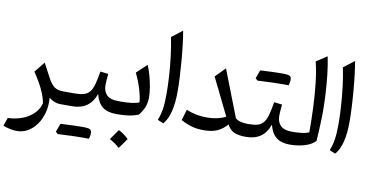

<svg xmlns="http://www.w3.org/2000/svg" viewBox="-91 -1013 2991 1546"><g transform="rotate(10 1404.5 -240.0)"><path d="M239.7 -307.6 295.4 -202.6Q323.7 -147.5 351.3 -126.2Q378.9 -105 427.2 -105H427.7V0H427.2Q396.5 0 372.6 -9.5Q348.6 -19 328.1 -35.6Q333 29.3 318.4 85.4Q303.7 141.6 273.7 183.8Q243.7 226.1 202.6 249.8Q161.6 273.4 113.8 273.4Q88.4 273.4 60.5 268.1Q32.7 262.7 0 250.5L23.9 183.1Q124 179.2 194.1 134Q264.2 88.9 282.7 16.6Q272 -37.1 245.4 -93.3Q218.8 -149.4 170.4 -221.7Z M645 233.9Q576.7 233.9 442.9 240.7L424.8 224.1Q431.6 206.1 437.7 189.2Q443.8 172.4 450.2 155.8Q567.9 149.4 623.3 149.4Q678.7 149.4 691.7 157.7Q704.6 166 704.6 188Q704.6 210 696.8 234.4ZM427.7 0Q411.1 0 411.1 -33.2V-71.8Q411.1 -105 427.7 -105H517.1Q564.5 -105 594.2 -113.5Q624 -122.1 642.1 -144.5Q660.2 -167 671.6 -208.3Q683.1 -249.5 693.8 -314.5L759.3 -306.6Q756.3 -279.3 754.6 -255.9Q752.9 -232.4 752.9 -213.4Q752.9 -163.1 782.2 -134Q811.5 -105 876 -105H876.5V0H876Q804.2 0 764.2 -32.5Q724.1 -64.9 707 -133.3Q661.1 0 517.6 0Z M921.4 124.5Q959.5 139.2 1003.9 183.1Q989.7 203.6 975.3 223.9Q960.9 244.1 945.3 265.1Q908.2 231.9 863.3 207.5Q878.4 186 892.6 166Q906.7 146 921.4 124.5ZM876.5 0Q859.9 0 859.9 -33.2V-71.8Q859.9 -105 876.5 -105H900.4Q945.3 -105 985.1 -109.6Q1024.9 -114.3 1046.9 -125.5Q1042.5 -173.3 1025.1 -231.4Q1007.8 -289.6 976.1 -356L1059.1 -433.6Q1074.2 -399.9 1086.9 -354.2Q1099.6 -308.6 1107.4 -262Q1115.2 -215.3 1115.2 -179.2Q1115.2 -133.3 1102.3 -99.4Q1089.4 -65.4 1059.1 -26.9Q1020.5 -11.7 981.4 -5.9Q942.4 0 889.6 0Z M1292.5 -754.4Q1300.8 -710.4 1308.3 -647.2Q1315.9 -584 1321.8 -514.2Q1327.6 -444.3 1330.8 -378.7Q1334 -313 1334 -264.6Q1334 -170.4 1317.1 -101.3Q1300.3 -32.2 1264.2 8.3L1216.3 -12.2Q1233.9 -54.7 1241.7 -104Q1249.5 -153.3 1249.5 -231.4Q1249.5 -300.8 1244.4 -379.4Q1239.3 -458 1229.5 -537.1Q1219.7 -616.2 1205.1 -687Z M1754.9 -132.3 1606.4 -435.5 1685.1 -515.6 1833.5 -133.8Q1865.7 -105 1937.5 -105H1938V0H1937.5Q1874 0 1839.4 -16.8Q1804.7 -33.7 1784.2 -74.2Q1747.6 -32.7 1703.6 -13.2Q1659.7 6.3 1594.2 6.3Q1542.5 6.3 1500.2 -4.9Q1458 -16.1 1406.2 -43.5L1432.6 -132.3Q1509.8 -99.1 1600.6 -99.1Q1689 -99.1 1754.9 -132.3Z M2154.3 -469.2Q2085.9 -469.2 1952.1 -462.4L1934.1 -479Q1940.9 -497.1 1947 -513.9Q1953.1 -530.8 1959.5 -547.4Q2077.1 -553.7 2132.6 -553.7Q2188 -553.7 2200.9 -545.4Q2213.9 -537.1 2213.9 -515.1Q2213.9 -493.2 2206.1 -468.8ZM1938 0Q1921.4 0 1921.4 -33.2V-71.8Q1921.4 -105 1938 -105Q1984.9 -105 2014.6 -113.5Q2044.4 -122.1 2062.7 -144.5Q2081.1 -167 2092.5 -208.3Q2104 -249.5 2114.7 -314.5L2180.2 -306.6Q2177.2 -279.3 2175.5 -255.4Q2173.8 -231.4 2173.8 -212.4Q2173.8 -162.6 2203.6 -133.8Q2233.4 -105 2296.9 -105H2297.4V0H2296.9Q2225.1 0 2185.1 -32.5Q2145 -64.9 2127.9 -133.3Q2082.5 0 1938 0Z M2474.6 -753.4Q2488.3 -688.5 2497.1 -609.9Q2505.9 -531.2 2510.3 -451.7Q2514.6 -372.1 2514.6 -303.7Q2514.6 -290.5 2513.9 -262.7Q2513.2 -234.9 2511.7 -200Q2510.3 -165 2508.5 -129.9Q2506.8 -94.7 2504.4 -66.4Q2473.1 -33.2 2417 -16.6Q2360.8 0 2297.4 0Q2280.8 0 2280.8 -33.2V-71.8Q2280.8 -105 2297.4 -105Q2335.4 -105 2372.8 -109.1Q2410.2 -113.3 2435.5 -125Q2435.5 -222.2 2431.4 -324.5Q2427.2 -426.8 2416.5 -522.9Q2405.8 -619.1 2386.7 -696.3Z M2698.2 -754.4Q2706.5 -710.4 2714.1 -647.2Q2721.7 -584 2727.5 -514.2Q2733.4 -444.3 2736.6 -378.7Q2739.7 -313 2739.7 -264.6Q2739.7 -170.4 2722.9 -101.3Q2706.1 -32.2 2669.9 8.3L2622.1 -12.2Q2639.6 -54.7 2647.5 -104Q2655.3 -153.3 2655.3 -231.4Q2655.3 -300.8 2650.1 -379.4Q2645 -458 2635.3 -537.1Q2625.5 -616.2 2610.8 -687Z"/></g></svg>

Font: Pinar-DS2-FD Medium
Style: Regular
Weight: 500
Designer: Amin Abedi
Version: Version 3.000